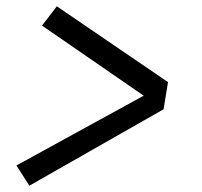

<svg xmlns="http://www.w3.org/2000/svg" viewBox="-20 -643 640 608"><path d="M73 -55 32 -119 435 -340 113 -562 160 -623 512 -383 498 -297Z"/></svg>

Font: Iosevka Plex Etoile
Style: Italic
Weight: 400
Italic angle: -9°
Designer: Belleve Invis
Foundry: Belleve Invis
Version: Version 25.1.1; ttfautohint (v1.8.4)